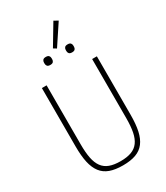

<svg xmlns="http://www.w3.org/2000/svg" viewBox="-252 -1150 1097 1267"><g transform="rotate(-30 296.5 -516.5)"><path d="M123 -698V-248Q123 -186 131.5 -143Q140 -100 160 -72.5Q180 -45 213.5 -32.5Q247 -20 297 -20Q346 -20 379.5 -32.5Q413 -45 433 -72.5Q453 -100 461.5 -143Q470 -186 470 -248V-698H506V-253Q506 -181 495 -131Q484 -81 459.5 -49Q435 -17 395 -2.5Q355 12 297 12Q238 12 198 -2.5Q158 -17 133.5 -49Q109 -81 98 -131Q87 -181 87 -253V-698ZM304 -874 281 -888 375 -1045 406 -1028ZM212 -802Q196 -802 189.5 -809.5Q183 -817 183 -828V-837Q183 -848 189.5 -855.5Q196 -863 212 -863Q228 -863 234.5 -855.5Q241 -848 241 -837V-828Q241 -817 234.5 -809.5Q228 -802 212 -802ZM378 -802Q362 -802 355.5 -809.5Q349 -817 349 -828V-837Q349 -848 355.5 -855.5Q362 -863 378 -863Q394 -863 400.5 -855.5Q407 -848 407 -837V-828Q407 -817 400.5 -809.5Q394 -802 378 -802Z"/></g></svg>

Font: IBM Plex Sans Condensed ExtraLight
Style: Regular
Weight: 200
Width: 3
Designer: Mike Abbink, Paul van der Laan, Pieter van Rosmalen
Foundry: Bold Monday
Version: Version 1.3